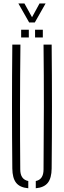

<svg xmlns="http://www.w3.org/2000/svg" viewBox="-20 -1050 358 1076"><path d="M49 -106Q45.5 -453 49 -800H94.5Q92.5 -626.5 92.2 -450.2Q92 -274 93.5 -100.5Q93.5 -44.5 138.5 -35.5V5Q91.5 1 70.5 -25.5Q49.5 -52 49 -106ZM180.5 5V-35.5Q224 -44 224 -100.5Q225.5 -274 225.8 -450.2Q226 -626.5 224 -800H269.5Q273 -453 269.5 -106Q269 -52 248 -25.5Q227 1 180.5 5ZM176.5 -840V-883.5H220V-840ZM98.5 -840V-883.5H141.5V-840ZM143.5 -924 83 -1030.5H117L159.5 -953.5L201.5 -1030.5H235.5L175 -924Z"/></svg>

Font: Big Shoulders Stencil Display Light
Style: Regular
Weight: 300
Designer: Patric King
Foundry: XO Type Co
Version: Version 1.000